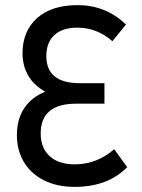

<svg xmlns="http://www.w3.org/2000/svg" viewBox="-20 -720 553 750"><path d="M477 -67Q401 10 272 10Q201 10 150 -16.5Q99 -43 72.5 -88.5Q46 -134 46 -192Q46 -255 75 -298Q104 -341 157 -362Q114 -385 91 -423.5Q68 -462 68 -512Q68 -598 124.5 -649Q181 -700 284 -700Q337 -700 384.5 -681.5Q432 -663 472 -624L419 -559Q359 -612 282 -612Q224 -612 192.5 -583Q161 -554 161 -501Q161 -395 292 -395H388V-315H278Q139 -315 139 -199Q139 -142 174 -110Q209 -78 272 -78Q358 -78 426 -137Z"/></svg>

Font: Radio Canada Condensed
Style: Regular
Weight: 400
Width: 3
Designer: Charles Daoud, Etienne Aubert Bonn, Alexandre Saumier Demers, Jacques Le Bailly
Foundry: Radio-Canada
Version: Version 2.104; ttfautohint (v1.8.4.7-5d5b);gftools[0.9.28.de